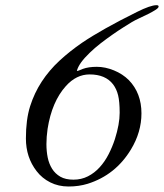

<svg xmlns="http://www.w3.org/2000/svg" viewBox="-20 -692 621 727"><path d="M572.8 -672.4Q580.6 -672.4 580.6 -667.2Q580.6 -662.1 568.8 -654.5Q557.1 -647 540.8 -638.9Q524.4 -630.9 507.6 -623Q490.7 -615.2 479 -608.2Q467.3 -601.1 447.5 -588.6Q427.7 -576.2 405.8 -560.8Q383.8 -545.4 361.3 -528.1Q338.9 -510.7 320.3 -492.7Q277.8 -452.1 271 -423.3Q274.9 -423.3 280.5 -425.8Q286.1 -428.2 293.9 -431.2Q314.9 -439 346.7 -439Q378.4 -439 411.4 -425.5Q444.3 -412.1 467.8 -388.7Q515.6 -339.4 515.6 -262.7Q515.6 -191.9 476.1 -126.5Q417.5 -29.3 312 3.9Q278.3 14.2 239.7 14.2Q201.2 14.2 170.2 -1.5Q139.2 -17.1 118.7 -43.9Q78.1 -96.2 78.1 -167.7Q78.1 -239.3 94 -289.6Q109.9 -339.8 137.9 -382.8Q166 -425.8 205.3 -462.2Q244.6 -498.5 291 -530.3Q365.2 -580.6 498 -646.5Q549.8 -672.4 572.8 -672.4ZM415 -165Q433.1 -222.2 433.1 -264.9Q433.1 -307.6 427.2 -331.3Q421.4 -355 408.2 -372.6Q379.4 -410.2 319.3 -410.2Q269 -410.2 229.5 -366.2Q176.3 -307.1 160.2 -204.1Q155.8 -173.3 155.8 -146.5Q155.8 -119.6 160.6 -95.7Q165.5 -71.8 177.2 -53Q189 -34.2 208.5 -22.9Q228 -11.7 258.1 -11.7Q288.1 -11.7 313 -24.4Q337.9 -37.1 357.4 -58.6Q377 -80.1 391.1 -107.7Q405.3 -135.3 415 -165Z"/></svg>

Font: Cardo-Italic
Style: Italic
Weight: 400
Italic angle: -12°
Designer: David J. Perry
Foundry: David J. Perry
Version: Version 0.991